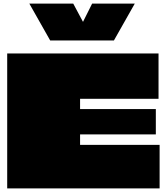

<svg xmlns="http://www.w3.org/2000/svg" viewBox="-20 -1047 925 1067"><path d="M861 -498H426Q425 -498 425 -498Q425 -498 425 -498V-443Q425 -442 425 -441.5Q425 -441 425 -441Q425 -441 425.5 -441Q426 -441 426 -441H846V-300H426Q426 -300 425.5 -300Q425 -300 425 -299.5Q425 -299 425 -298V-242Q425 -242 425 -242Q425 -242 425 -242Q425 -242 425.5 -242Q426 -242 426 -242H867V0H20Q20 -59 20 -118.5Q20 -178 20 -237Q20 -296 20 -355.5Q20 -415 20 -474.5Q20 -534 20 -593Q20 -632 20 -671.5Q20 -711 20 -750H861ZM729 -1027 613 -822H259L143 -1027H387L449 -911H434L492 -1027Z"/></svg>

Font: Climate Crisis
Style: Regular
Weight: 400
Version: Version 1.003